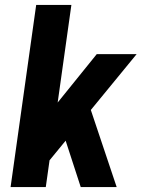

<svg xmlns="http://www.w3.org/2000/svg" viewBox="-20 -760 575 780"><path d="M79 -176 373 -540H535L161 -84ZM127 -740H270L166 0H23ZM225 -255 339 -343 454 0H308Z"/></svg>

Font: Pathway Extreme Condensed
Style: Bold Italic
Weight: 700
Width: 3
Italic angle: -8°
Version: Version 1.001;gftools[0.9.26]